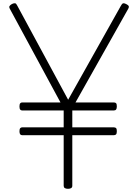

<svg xmlns="http://www.w3.org/2000/svg" viewBox="-20 -1169 866 1203"><path d="M406 14Q379 14 379 -5V-322H118Q111 -322 106.5 -327.5Q102 -333 102 -346Q102 -360 106.5 -365.5Q111 -371 118 -371H379V-477H118Q111 -477 106.5 -482.5Q102 -488 102 -502Q102 -516 106.5 -521.5Q111 -527 118 -527H359L41 -1115Q36 -1124 39.5 -1130.5Q43 -1137 55 -1144Q68 -1150 75 -1148.5Q82 -1147 88 -1134L407 -544L737 -1132Q744 -1146 751 -1148Q758 -1150 770 -1144Q784 -1137 786.5 -1130.5Q789 -1124 784 -1115L453 -527H694Q703 -527 707.5 -522Q712 -517 712 -502Q712 -489 707.5 -483Q703 -477 694 -477H433V-371H694Q703 -371 707.5 -366Q712 -361 712 -347Q712 -333 707.5 -327.5Q703 -322 694 -322H433V-5Q433 14 406 14Z"/></svg>

Font: Playwrite CL ExtraLight
Style: Regular
Weight: 200
Designer: Veronika Burian, José Scaglione
Foundry: TypeTogether
Version: Version 1.002